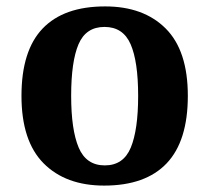

<svg xmlns="http://www.w3.org/2000/svg" viewBox="-20 -569 654 599"><path d="M305 10Q185 10 116 -59.5Q47 -129 47 -270Q47 -411 113 -480Q179 -549 308 -549Q428 -549 497 -480Q566 -411 566 -270Q566 -129 500 -59.5Q434 10 305 10ZM307 -53Q365 -53 388 -108.5Q411 -164 411 -270Q411 -377 387.5 -431Q364 -485 306 -485Q248 -485 225 -431Q202 -377 202 -270Q202 -164 225.5 -108.5Q249 -53 307 -53Z"/></svg>

Font: Noto Serif
Style: Bold
Weight: 700
Designer: Monotype Design Team
Foundry: Monotype Imaging Inc.
Version: Version 2.014